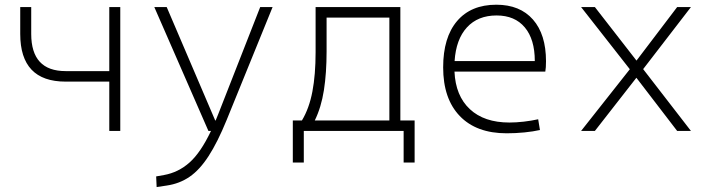

<svg xmlns="http://www.w3.org/2000/svg" viewBox="-20 -547 2970 802"><path d="M253.9 -206.1Q64.5 -206.1 64.5 -405.3V-517.6H110.4V-405.3Q110.4 -250 253.9 -250H436.5V-517.6H482.4V0H436.5V-206.1Z M634.3 234.4 632.3 189.9 665 184.1Q725.1 173.3 771.7 131.8Q818.4 90.3 861.3 0H850.6L624.5 -517.6H676.3L878.9 -43.9H880.9Q886.2 -56.6 891.6 -70.3L1066.9 -517.6H1118.7L926.8 -45.9Q888.7 47.4 851.3 105Q814 162.6 772 191.4Q730 220.2 676.8 228Z M1203.1 131.8V-43.9H1241.2Q1271.5 -94.2 1284.9 -164.6Q1298.3 -234.9 1298.3 -329.1V-517.6H1652.3V-43.9H1711.9V131.8H1666V0H1249V131.8ZM1606.4 -43.9V-473.6H1344.2V-332.5Q1344.2 -241.7 1333 -170.2Q1321.8 -98.6 1294.9 -43.9Z M2096.2 9.8Q1969.7 9.8 1900.4 -62.5Q1831.1 -134.8 1831.1 -265.6Q1831.1 -390.6 1889.2 -459Q1947.3 -527.3 2053.2 -527.3Q2151.9 -527.3 2206.3 -465.3Q2260.7 -403.3 2260.7 -291Q2260.7 -263.7 2257.8 -248H1878.4Q1882.8 -147 1942.6 -91.1Q2002.4 -35.2 2107.9 -35.2Q2135.3 -35.2 2167.5 -38.8Q2199.7 -42.5 2228 -48.8L2235.4 -3.9Q2207.5 2.4 2170.7 6.1Q2133.8 9.8 2096.2 9.8ZM1878.9 -292H2213.9Q2213.9 -382.8 2172.1 -432.6Q2130.4 -482.4 2054.2 -482.4Q1976.1 -482.4 1930.4 -432.6Q1884.8 -382.8 1878.9 -292Z M2407.2 0 2610.8 -257.8 2407.2 -517.6H2464.8L2638.7 -293.9L2808.6 -517.6H2866.2L2666.5 -258.3L2866.2 0H2808.6L2638.2 -222.2L2464.8 0Z"/></svg>

Font: Cascadia Mono NF ExtraLight
Style: Regular
Weight: 200
Monospace: yes
Designer: Aaron Bell
Foundry: Saja Typeworks
Version: Version 2404.023; ttfautohint (v1.8.4)